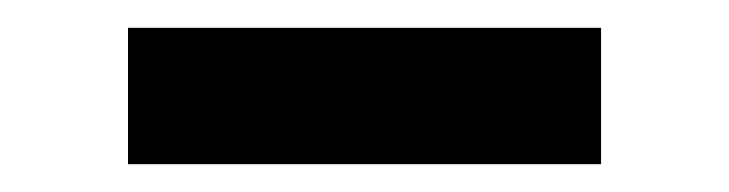

<svg xmlns="http://www.w3.org/2000/svg" viewBox="-20 -393 524 138"><path d="M412 -373V-275H72V-373Z"/></svg>

Font: Application Medium
Style: Regular
Weight: 500
Designer: Wei Huang
Foundry: Wei Huang
Version: Version 0.012